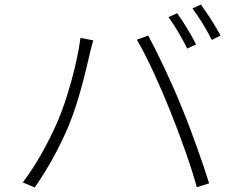

<svg xmlns="http://www.w3.org/2000/svg" viewBox="-20 -826 1040 842"><path d="M757 -768 719 -751C746 -714 782 -653 801 -613L840 -631C819 -674 782 -733 757 -768ZM861 -806 824 -789C853 -751 886 -696 909 -651L947 -670C928 -708 888 -769 861 -806ZM233 -294C198 -214 144 -110 80 -26L132 -4C191 -87 243 -184 280 -272C326 -380 361 -535 374 -592C379 -612 383 -630 389 -649L333 -660C319 -552 276 -394 233 -294ZM725 -343C767 -238 819 -96 843 -5L897 -22C871 -107 818 -257 775 -360C730 -471 668 -600 630 -670L580 -652C624 -579 684 -445 725 -343Z"/></svg>

Font: Noto Sans CJK JP Light
Style: Regular
Weight: 300
Designer: Ryoko NISHIZUKA (kana & ideographs); Paul D. Hunt (Latin, Greek & Cyrillic); Wenlong ZHANG (bopomofo); Sandoll Communica
Foundry: Adobe Systems Incorporated
Version: Version 1.004;PS 1.004;hotconv 1.0.82;makeotf.lib2.5.63406